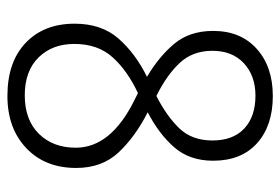

<svg xmlns="http://www.w3.org/2000/svg" viewBox="-142 -622 774 531"><g transform="rotate(90 245.5 -357.0)"><path d="M246 -724Q165 -724 115.5 -679.5Q66 -635 66 -559Q66 -494 101.5 -451.5Q137 -409 193 -376Q128 -344 87 -297Q46 -250 46 -176Q46 -91 99 -40.5Q152 10 246 10Q335 10 390 -42Q445 -94 445 -180Q445 -252 401.5 -298Q358 -344 291 -378Q351 -409 388 -451.5Q425 -494 425 -559Q425 -637 376.5 -680.5Q328 -724 246 -724ZM245 -676Q303 -676 336 -645Q369 -614 369 -557Q369 -500 335 -465Q301 -430 246 -402Q189 -430 155 -466Q121 -502 121 -557Q121 -612 155.5 -644Q190 -676 245 -676ZM102 -175Q102 -240 139 -281Q176 -322 238 -351L258 -341Q389 -276 389 -179Q389 -116 350.5 -77Q312 -38 244 -38Q177 -38 139.5 -76Q102 -114 102 -175Z"/></g></svg>

Font: Noto Sans UI SemiCondensed Light
Style: Regular
Weight: 300
Width: 4
Designer: Monotype Design Team
Foundry: Monotype Imaging Inc.
Version: Version 1.901